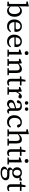

<svg xmlns="http://www.w3.org/2000/svg" viewBox="2787 -3564 1014 6628"><g transform="rotate(90 3294.0 -250.0)"><path d="M36 0V-43L114 -57Q115 -94 115 -136.5Q115 -179 115 -213V-645L30 -659V-699L181 -737L204 -731L201 -599L199 -401Q233 -448 271 -473.5Q309 -499 361 -499Q417 -499 461.5 -469.5Q506 -440 532.5 -383.5Q559 -327 559 -247Q559 -167 531.5 -108.5Q504 -50 457 -18.5Q410 13 351 13Q304 13 268 -9Q232 -31 201 -78L192 8ZM333 -437Q302 -437 271.5 -421.5Q241 -406 203 -370V-111Q265 -48 329 -48Q385 -48 424.5 -95Q464 -142 464 -240Q464 -338 427 -387.5Q390 -437 333 -437Z M884 -449Q833 -449 793 -410.5Q753 -372 745 -285H950Q978 -290 986 -303.5Q994 -317 994 -336Q994 -392 964.5 -420.5Q935 -449 884 -449ZM888 13Q778 13 714.5 -54.5Q651 -122 651 -237Q651 -314 681.5 -373Q712 -432 765 -465.5Q818 -499 884 -499Q942 -499 986 -475.5Q1030 -452 1055 -408.5Q1080 -365 1080 -304Q1080 -265 1073 -240H743Q745 -150 790 -102Q835 -54 910 -54Q960 -54 996 -71.5Q1032 -89 1060 -123L1088 -100Q1056 -50 1012 -18.5Q968 13 888 13Z M1409 -449Q1358 -449 1318 -410.5Q1278 -372 1270 -285H1475Q1503 -290 1511 -303.5Q1519 -317 1519 -336Q1519 -392 1489.5 -420.5Q1460 -449 1409 -449ZM1413 13Q1303 13 1239.5 -54.5Q1176 -122 1176 -237Q1176 -314 1206.5 -373Q1237 -432 1290 -465.5Q1343 -499 1409 -499Q1467 -499 1511 -475.5Q1555 -452 1580 -408.5Q1605 -365 1605 -304Q1605 -265 1598 -240H1268Q1270 -150 1315 -102Q1360 -54 1435 -54Q1485 -54 1521 -71.5Q1557 -89 1585 -123L1613 -100Q1581 -50 1537 -18.5Q1493 13 1413 13Z M1694 0V-44L1772 -53Q1772 -91 1772.5 -134.5Q1773 -178 1773 -213V-263Q1773 -303 1772.5 -333Q1772 -363 1771 -394L1689 -400V-441L1840 -495L1864 -488L1862 -361V-213Q1862 -178 1862 -134.5Q1862 -91 1863 -53L1937 -44V0ZM1814 -595Q1786 -595 1766 -614Q1746 -633 1746 -661Q1746 -689 1766 -707.5Q1786 -726 1814 -726Q1842 -726 1861.5 -707.5Q1881 -689 1881 -661Q1881 -633 1861.5 -614Q1842 -595 1814 -595Z M2015 0V-44L2093 -53Q2093 -91 2093.5 -134.5Q2094 -178 2094 -213V-264Q2094 -303 2093.5 -333Q2093 -363 2092 -394L2010 -400V-441L2143 -495L2167 -488L2178 -395H2181Q2213 -439 2261 -469Q2309 -499 2362 -499Q2431 -499 2465 -455.5Q2499 -412 2499 -319V-213Q2499 -177 2499.5 -134Q2500 -91 2500 -53L2575 -44V0H2334V-44L2410 -53Q2411 -91 2411 -134Q2411 -177 2411 -213V-306Q2411 -371 2391 -397Q2371 -423 2325 -423Q2290 -423 2255.5 -408Q2221 -393 2183 -364V-213Q2183 -178 2183 -134.5Q2183 -91 2184 -53L2257 -44V0Z M2822 11Q2767 11 2734 -18.5Q2701 -48 2701 -111V-430H2615V-476L2709 -487L2736 -623H2797L2789 -486H2929V-430H2790V-121Q2790 -82 2806 -64.5Q2822 -47 2850 -47Q2868 -47 2884 -53.5Q2900 -60 2916 -70L2939 -36Q2923 -16 2892.5 -2.5Q2862 11 2822 11Z M2991 0V-44L3067 -53Q3068 -91 3068 -134.5Q3068 -178 3068 -213V-264Q3068 -303 3068 -333Q3068 -363 3066 -394L2984 -400V-441L3119 -495L3142 -488L3153 -355L3157 -354V-352H3158Q3184 -419 3222 -458Q3260 -497 3306 -497Q3333 -497 3353 -484Q3373 -471 3380 -454Q3379 -422 3364 -401Q3349 -380 3317 -380Q3298 -380 3283 -387.5Q3268 -395 3254 -407L3245 -415Q3216 -393 3194.5 -363Q3173 -333 3157 -297V-213Q3157 -178 3157.5 -135Q3158 -92 3158 -54L3250 -44V0Z M3816 11Q3777 11 3751.5 -12Q3726 -35 3721 -78H3717Q3682 -37 3649.5 -11.5Q3617 14 3564 14Q3508 14 3467.5 -18.5Q3427 -51 3427 -115Q3427 -165 3461.5 -202.5Q3496 -240 3591 -267Q3623 -275 3655 -284.5Q3687 -294 3718 -302V-327Q3718 -398 3693.5 -423.5Q3669 -449 3617 -449Q3587 -449 3558 -442L3544 -379Q3534 -325 3490 -325Q3467 -325 3454.5 -337Q3442 -349 3440 -367Q3454 -427 3507.5 -463Q3561 -499 3642 -499Q3720 -499 3763 -459.5Q3806 -420 3806 -325V-106Q3806 -75 3816.5 -61.5Q3827 -48 3846 -48Q3859 -48 3868.5 -53Q3878 -58 3886 -65L3903 -35Q3871 11 3816 11ZM3518 -131Q3518 -93 3541 -73.5Q3564 -54 3601 -54Q3630 -54 3654 -68.5Q3678 -83 3718 -114V-262L3616 -229Q3574 -216 3553 -200Q3532 -184 3525 -166.5Q3518 -149 3518 -131ZM3534 -601Q3509 -601 3491 -618.5Q3473 -636 3473 -661Q3473 -686 3491 -703Q3509 -720 3534 -720Q3560 -720 3577.5 -703Q3595 -686 3595 -661Q3595 -636 3577.5 -618.5Q3560 -601 3534 -601ZM3746 -601Q3721 -601 3703 -618.5Q3685 -636 3685 -661Q3685 -686 3703 -703Q3721 -720 3746 -720Q3771 -720 3789 -703Q3807 -686 3807 -661Q3807 -636 3789 -618.5Q3771 -601 3746 -601Z M4192 13Q4082 13 4019.5 -54.5Q3957 -122 3957 -237Q3957 -317 3989.5 -376Q4022 -435 4076 -467Q4130 -499 4195 -499Q4272 -499 4322 -462.5Q4372 -426 4384 -375Q4376 -331 4335 -331Q4309 -331 4296.5 -345.5Q4284 -360 4278 -381L4260 -442Q4235 -449 4203 -449Q4136 -449 4093 -396.5Q4050 -344 4050 -247Q4050 -150 4096.5 -102.5Q4143 -55 4212 -55Q4258 -55 4291.5 -72.5Q4325 -90 4355 -124L4385 -97Q4357 -49 4313 -18Q4269 13 4192 13Z M4445 0V-44L4523 -53Q4524 -91 4524 -134.5Q4524 -178 4524 -213V-645L4439 -659V-699L4590 -737L4613 -731L4610 -599V-395H4615Q4646 -439 4693.5 -469Q4741 -499 4795 -499Q4864 -499 4898 -455.5Q4932 -412 4932 -319V-213Q4932 -177 4932.5 -134Q4933 -91 4933 -53L5008 -44V0H4767V-44L4843 -53Q4843 -91 4843.5 -134Q4844 -177 4844 -213V-306Q4844 -371 4824 -397Q4804 -423 4758 -423Q4721 -423 4686.5 -407.5Q4652 -392 4612 -360V-213Q4612 -178 4612.5 -134.5Q4613 -91 4613 -53L4688 -44V0Z M5253 11Q5198 11 5165 -18.5Q5132 -48 5132 -111V-430H5046V-476L5140 -487L5167 -623H5228L5220 -486H5360V-430H5221V-121Q5221 -82 5237 -64.5Q5253 -47 5281 -47Q5299 -47 5315 -53.5Q5331 -60 5347 -70L5370 -36Q5354 -16 5323.5 -2.5Q5293 11 5253 11Z M5417 0V-44L5495 -53Q5495 -91 5495.5 -134.5Q5496 -178 5496 -213V-263Q5496 -303 5495.5 -333Q5495 -363 5494 -394L5412 -400V-441L5563 -495L5587 -488L5585 -361V-213Q5585 -178 5585 -134.5Q5585 -91 5586 -53L5660 -44V0ZM5537 -595Q5509 -595 5489 -614Q5469 -633 5469 -661Q5469 -689 5489 -707.5Q5509 -726 5537 -726Q5565 -726 5584.5 -707.5Q5604 -689 5604 -661Q5604 -633 5584.5 -614Q5565 -595 5537 -595Z M5818 98Q5818 141 5851.5 164Q5885 187 5953 187Q6036 187 6079.5 156.5Q6123 126 6123 85Q6123 51 6100 30Q6077 9 6024 9H5900Q5890 9 5880.5 9Q5871 9 5862 8Q5818 49 5818 98ZM5942 -211Q5990 -211 6018 -245Q6046 -279 6046 -334Q6046 -387 6018.5 -420Q5991 -453 5944 -453Q5897 -453 5869 -419.5Q5841 -386 5841 -331Q5841 -277 5868 -244Q5895 -211 5942 -211ZM5943 -165Q5904 -165 5868 -176Q5854 -160 5847 -147Q5840 -134 5840 -119Q5840 -94 5857 -80.5Q5874 -67 5913 -67H6039Q6122 -67 6163 -32Q6204 3 6204 62Q6204 108 6172 148Q6140 188 6081 212.5Q6022 237 5941 237Q5837 237 5784.5 202.5Q5732 168 5732 114Q5732 77 5757 49.5Q5782 22 5842 -1V-5Q5805 -13 5783 -30.5Q5761 -48 5761 -82Q5761 -111 5781 -135.5Q5801 -160 5841 -186Q5801 -206 5778 -242.5Q5755 -279 5755 -331Q5755 -409 5808.5 -454Q5862 -499 5944 -499Q5990 -499 6026 -484.5Q6062 -470 6084 -446L6188 -501L6214 -495V-415H6111Q6132 -382 6132 -333Q6132 -281 6107.5 -243.5Q6083 -206 6040.5 -185.5Q5998 -165 5943 -165Z M6463 11Q6408 11 6375 -18.5Q6342 -48 6342 -111V-430H6256V-476L6350 -487L6377 -623H6438L6430 -486H6570V-430H6431V-121Q6431 -82 6447 -64.5Q6463 -47 6491 -47Q6509 -47 6525 -53.5Q6541 -60 6557 -70L6580 -36Q6564 -16 6533.5 -2.5Q6503 11 6463 11Z"/></g></svg>

Font: Source Serif 4 SmText
Style: Regular
Weight: 400
Designer: Frank Grießhammer
Foundry: Adobe
Version: Version 4.005;hotconv 1.1.0;makeotfexe 2.6.0